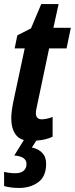

<svg xmlns="http://www.w3.org/2000/svg" viewBox="-23 -681 367 941"><path d="M129.9 9.8Q76.7 9.8 54.4 -20.8Q32.2 -51.3 32.2 -100.1Q32.2 -132.3 42 -181.2L98.1 -443.8H48.8L62 -507.8L128.9 -542L179.2 -661.1H264.2L238.8 -544.9H324.2L303.2 -443.8H217.8L159.2 -166Q156.7 -154.8 154.8 -144.8Q152.8 -134.8 152.8 -127Q152.8 -96.2 182.1 -96.2Q189.5 -96.2 204.6 -98.9Q219.7 -101.6 234.9 -107.9V-11.2Q212.4 0 182.6 4.9Q152.8 9.8 129.9 9.8ZM70.3 240.2Q51.3 240.2 33.2 238Q15.1 235.8 -2.9 231V161.1Q7.8 164.1 22.2 166Q36.6 168 53.2 168Q78.6 168 92.8 156Q106.9 144 106.9 123Q106.9 85.4 46.9 81.1L97.2 0H160.2L133.3 42Q164.1 47.9 183.6 67.9Q203.1 87.9 203.1 121.1Q203.1 184.1 164.3 212.2Q125.5 240.2 70.3 240.2Z"/></svg>

Font: Open Sans Condensed
Style: Bold Italic
Weight: 700
Width: 3
Italic angle: -12°
Designer: Monotype Design Team
Foundry: Monotype Imaging Inc.
Version: Version 3.003; ttfautohint (v1.8.4)